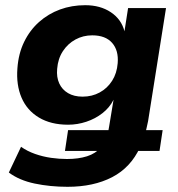

<svg xmlns="http://www.w3.org/2000/svg" viewBox="-20 -529 687 739"><path d="M240 190Q173 190 113.5 177.5Q54 165 14 135L61 36Q85 53 115 63.5Q145 74 176.5 78.5Q208 83 238 83Q282 83 315 72.5Q348 62 369 38L378 52H230L242 -28H409L394 -14Q396 -21 397.5 -28Q399 -35 400 -42L417 -145Q402 -115 374.5 -93.5Q347 -72 312.5 -60.5Q278 -49 242 -49Q176 -49 130 -76.5Q84 -104 63 -153Q42 -202 47 -266Q51 -323 73 -368Q95 -413 130.5 -444.5Q166 -476 211 -492.5Q256 -509 308 -509Q366 -509 406.5 -482Q447 -455 459 -409V-408L473 -498H619L550 -63Q547 -50 544 -35.5Q541 -21 538 -11L529 -28H606L594 52H500L519 38Q483 116 411.5 153Q340 190 240 190ZM298 -157Q334 -157 363.5 -173Q393 -189 411.5 -218Q430 -247 433 -286Q437 -335 411.5 -364Q386 -393 335 -393Q300 -393 270.5 -377Q241 -361 222 -332Q203 -303 200 -264Q197 -232 208 -208Q219 -184 242 -170.5Q265 -157 298 -157Z"/></svg>

Font: Nunito Sans 9pt ExtraBold
Style: Italic
Weight: 800
Italic angle: -9°
Version: Version 3.101;gftools[0.9.27]